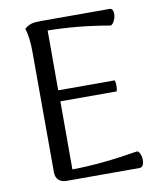

<svg xmlns="http://www.w3.org/2000/svg" viewBox="-79 -758 696 822"><g transform="rotate(-10 268.5 -346.5)"><path d="M481 -32Q481 -18 476 -9Q471 0 461 0H143Q122 0 109.5 -12Q97 -24 97 -45L96 -569Q96 -634 83 -672Q97 -684 111.5 -688.5Q126 -693 152 -693H454Q461 -693 465 -686.5Q469 -680 469 -670Q469 -656 462.5 -641Q456 -626 446 -622Q303 -647 176 -648V-388H422Q425 -376 425 -364Q425 -352 422 -340H177V-44Q302 -45 464 -72Q472 -68 476.5 -56.5Q481 -45 481 -32Z"/></g></svg>

Font: Arima Madurai
Style: Regular
Weight: 400
Designer: Joana Correia and Natanael Gama
Foundry: NDISCOVER
Version: Version 1.020